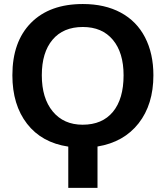

<svg xmlns="http://www.w3.org/2000/svg" viewBox="-20 -718 818 946"><path d="M316.4 207.5V4.4Q185.5 -15.1 113.3 -108.2Q41 -201.2 41 -347.2Q41 -512.7 132.8 -605.5Q224.6 -698.2 388.2 -698.2Q496.1 -698.2 574.7 -656Q653.3 -613.8 694.6 -533.9Q735.8 -454.1 735.8 -347.2Q735.8 -203.6 663.1 -110.6Q590.3 -17.6 460.4 3.9V207.5ZM588.9 -347.2Q588.9 -458.5 536.1 -521.7Q483.4 -585 388.2 -585Q291.5 -585 238.8 -522.2Q186 -459.5 186 -347.2Q186 -233.9 240 -168.7Q293.9 -103.5 387.2 -103.5Q483.9 -103.5 536.4 -167Q588.9 -230.5 588.9 -347.2Z"/></svg>

Font: Liberation Sans
Style: Bold
Weight: 700
Designer: Steve Matteson
Foundry: Ascender Corporation
Version: Version 2.1.5